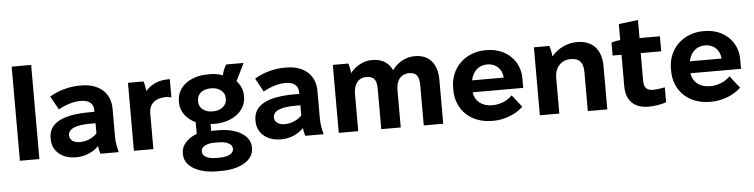

<svg xmlns="http://www.w3.org/2000/svg" viewBox="-51 -986 5747 1463"><g transform="rotate(-5 2822.0 -254.5)"><path d="M68 0H217V-720H68Z M497 11C571 11 631 -19 671 -60C673 -37 678 -16 684 0H824C814 -39 806 -77 806 -119V-332C806 -457 719 -531 582 -531H573C489 -531 404 -506 341 -467L398 -364C453 -395 514 -414 566 -414H570C634 -414 666 -383 666 -337V-322H627C420 -322 316 -264 316 -153V-144C316 -51 391 11 497 11ZM535 -102C489 -102 458 -125 458 -158V-161C458 -209 514 -235 631 -235H667V-157C634 -122 584 -102 535 -102Z M940 0H1089V-275C1089 -343 1135 -387 1221 -387C1235 -387 1250 -383 1260 -380V-520H1247C1174 -520 1114 -492 1074 -445C1072 -467 1066 -500 1059 -520H940Z M1314 -336C1314 -266 1360 -208 1428 -176V-87C1359 -61 1310 -11 1310 47V61C1310 151 1415 211 1556 211H1591C1733 211 1838 151 1838 61V50C1838 -40 1734 -100 1596 -100H1565C1557 -100 1548 -99 1540 -99V-153C1547 -152 1556 -151 1563 -151H1572C1710 -151 1812 -230 1812 -337V-345C1812 -391 1794 -429 1765 -460L1831 -594H1698C1686 -578 1675 -552 1665 -514C1639 -524 1607 -531 1574 -531H1553C1415 -531 1314 -457 1314 -344ZM1460 -341C1460 -390 1506 -423 1560 -423H1571C1625 -423 1672 -389 1672 -341V-328C1672 -283 1625 -247 1572 -247H1559C1506 -247 1460 -280 1460 -328ZM1455 48C1455 14 1496 -8 1556 -8H1589C1650 -8 1693 14 1693 48V53C1693 86 1650 109 1589 109H1556C1496 109 1455 87 1455 53Z M2064 11C2138 11 2198 -19 2238 -60C2240 -37 2245 -16 2251 0H2391C2381 -39 2373 -77 2373 -119V-332C2373 -457 2286 -531 2149 -531H2140C2056 -531 1971 -506 1908 -467L1965 -364C2020 -395 2081 -414 2133 -414H2137C2201 -414 2233 -383 2233 -337V-322H2194C1987 -322 1883 -264 1883 -153V-144C1883 -51 1958 11 2064 11ZM2102 -102C2056 -102 2025 -125 2025 -158V-161C2025 -209 2081 -235 2198 -235H2234V-157C2201 -122 2151 -102 2102 -102Z M2507 0H2656V-285C2656 -366 2696 -405 2752 -406H2753C2807 -405 2832 -382 2832 -308V0H2981V-285C2981 -367 3021 -405 3078 -407H3079C3132 -406 3157 -382 3157 -308V0H3306V-335C3306 -459 3245 -532 3135 -532H3134C3064 -532 3002 -496 2961 -440C2935 -498 2883 -531 2809 -531H2808C2741 -531 2681 -497 2640 -445C2639 -467 2632 -501 2625 -520H2507Z M3680 11H3693C3775 11 3867 -26 3917 -77L3844 -170C3812 -136 3757 -108 3695 -108H3689C3612 -108 3559 -151 3550 -219H3937V-293C3937 -429 3831 -530 3684 -530H3675C3521 -530 3405 -419 3405 -267V-250C3405 -95 3518 11 3680 11ZM3554 -310C3567 -379 3615 -421 3677 -421H3680C3746 -421 3792 -375 3796 -310Z M4045 0H4194V-275C4194 -352 4243 -406 4315 -406H4319C4383 -406 4412 -370 4412 -299V0H4561V-331C4561 -457 4495 -531 4376 -531H4373C4304 -531 4231 -500 4179 -438C4179 -460 4171 -499 4163 -520H4045Z M4877 7C4917 7 4977 -1 5012 -16V-129C4992 -125 4948 -118 4922 -118C4877 -118 4852 -138 4852 -191V-405H5009V-520H4853V-658L4705 -640V-518C4682 -516 4655 -510 4637 -504V-405H4705V-164C4705 -51 4770 7 4877 7Z M5346 11H5359C5441 11 5533 -26 5583 -77L5510 -170C5478 -136 5423 -108 5361 -108H5355C5278 -108 5225 -151 5216 -219H5603V-293C5603 -429 5497 -530 5350 -530H5341C5187 -530 5071 -419 5071 -267V-250C5071 -95 5184 11 5346 11ZM5220 -310C5233 -379 5281 -421 5343 -421H5346C5412 -421 5458 -375 5462 -310Z"/></g></svg>

Font: Fixel Display Bold
Style: Bold
Weight: 700
Designer: AlfaBravo + MacPaw
Foundry: Kyrylo Tkachov, Marchela Mozhyna, Serhii Makarenko, Maria Weinstein, Zakhar Kryvoshyya
Version: Version 1.211